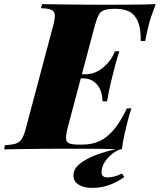

<svg xmlns="http://www.w3.org/2000/svg" viewBox="-68 -728 779 936"><path d="M242 -346 246 -366H460L456 -346ZM349 -366Q373 -366 395.5 -375Q418 -384 436.5 -400Q455 -416 469.5 -436Q484 -456 492 -478H514Q501 -439 494.5 -413.5Q488 -388 480 -356Q475 -336 471 -320.5Q467 -305 463.5 -286Q460 -267 454 -234H432Q432 -251 427.5 -270.5Q423 -290 412 -307Q401 -324 382 -335Q363 -346 335 -346ZM618 -528Q619 -587 605 -621.5Q591 -656 564 -670.5Q537 -685 497 -685H494Q461 -685 442.5 -679.5Q424 -674 414 -656.5Q404 -639 394 -602L262 -106Q253 -70 254 -52Q255 -34 270.5 -28.5Q286 -23 319 -23H332Q380 -23 417 -40Q454 -57 486.5 -95.5Q519 -134 551 -200H573Q568 -187 562.5 -168Q557 -149 552 -128Q547 -109 539 -73.5Q531 -38 526 0Q475 -2 412.5 -2.5Q350 -3 300 -3Q273 -3 232 -3Q191 -3 142.5 -2.5Q94 -2 45 -1.5Q-4 -1 -48 0L-44 -20Q-10 -22 9 -28Q28 -34 39 -52Q50 -70 59 -106L191 -602Q201 -639 199 -656.5Q197 -674 181.5 -680.5Q166 -687 132 -688L137 -708Q180 -707 229 -706.5Q278 -706 326.5 -705.5Q375 -705 416 -705Q457 -705 484 -705Q530 -705 587 -705.5Q644 -706 691 -708Q678 -673 669.5 -648.5Q661 -624 653 -590Q649 -572 645.5 -556Q642 -540 640 -528ZM524 -3Q491 10 469.5 30Q448 50 437.5 71Q427 92 427 111Q427 137 456 137Q470 137 488.5 132.5Q507 128 527 118L538 135Q498 163 460 175.5Q422 188 381 188Q340 188 315 172Q290 156 290 127Q290 96 320.5 71Q351 46 400.5 27.5Q450 9 506 -3Z"/></svg>

Font: Playfair Display Black
Style: Italic
Weight: 900
Italic angle: -14°
Designer: Claus Eggers Sørensen
Foundry: Claus Eggers Sørensen
Version: Version 1.203